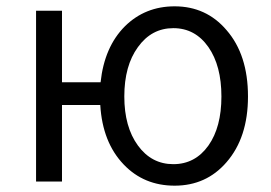

<svg xmlns="http://www.w3.org/2000/svg" viewBox="-20 -574 857 607"><path d="M639 -114Q680 -172 680 -269Q680 -366 639 -425Q597 -485 528 -485Q459 -485 416 -425Q373 -366 373 -269Q373 -173 416 -114Q459 -55 528 -55Q597 -55 639 -114ZM371 -54Q304 -124 297 -242H176V0H94V-540H176V-314H298Q310 -426 375 -491Q439 -554 532 -554Q632 -554 696 -479Q764 -401 764 -269Q764 -139 696 -61Q632 13 532 13Q435 13 371 -54Z"/></svg>

Font: Source Han Sans CN Normal
Style: Regular
Weight: 350
Designer: Ryoko NISHIZUKA 西塚涼子 (kana, bopomofo & ideographs); Paul D. Hunt (Latin, Greek & Cyrillic); Sandoll Communications 산돌커뮤니
Foundry: Adobe
Version: Version 2.004;hotconv 1.0.118;makeotfexe 2.5.65603